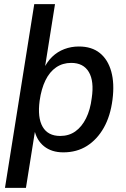

<svg xmlns="http://www.w3.org/2000/svg" viewBox="-20 -725 609 925"><path d="M4 180 145 -705H245L195 -391L189 -390Q206 -427 231.5 -451.5Q257 -476 290 -488.5Q323 -501 360 -501Q422 -501 461 -469.5Q500 -438 516 -380.5Q532 -323 522 -245Q512 -166 480 -109.5Q448 -53 399 -22Q350 9 285 9Q229 9 192.5 -20Q156 -49 145 -102H150L105 180ZM270 -70Q312 -70 343 -92Q374 -114 394.5 -155Q415 -196 422 -253Q434 -334 408 -378Q382 -422 323 -422Q282 -422 250.5 -400.5Q219 -379 199 -338Q179 -297 171 -240Q160 -158 185.5 -114Q211 -70 270 -70Z"/></svg>

Font: Nunito Sans 10pt SemiCondensed SemiBold
Style: Italic
Weight: 600
Width: 4
Italic angle: -9°
Designer: Vernon Adams
Foundry: Vernon Adams
Version: Version 3.101;gftools[0.9.27]